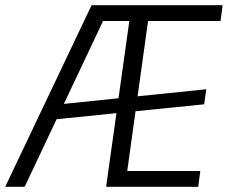

<svg xmlns="http://www.w3.org/2000/svg" viewBox="-50 -720 878 740"><path d="M303 -700H376L45 0H-30ZM161 -316 745 -376 737 -318 153 -259ZM457 -700H808L800 -639H507L527 -685L434 -15L425 -61H722L714 0H359ZM515 -700 507 -639H339L348 -700Z"/></svg>

Font: Pathway Extreme SemiCondensed Light
Style: Italic
Weight: 300
Width: 4
Italic angle: -8°
Version: Version 1.001;gftools[0.9.26]